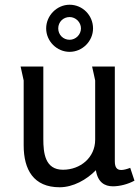

<svg xmlns="http://www.w3.org/2000/svg" viewBox="-20 -778 593 811"><path d="M274 -758C220 -758 175 -712 175 -658C175 -604 220 -559 274 -559C328 -559 373 -604 373 -658C373 -713 329 -758 274 -758ZM274 -706C300 -706 322 -684 322 -658C322 -632 300 -610 274 -610C247 -610 226 -631 226 -658C226 -685 247 -706 274 -706ZM163 -497H67L80 -438V-164C80 -61 122 13 232 13C289 13 346 -19 385 -59C393 -8 422 9 457 9C486 9 521 0 548 -15L530 -69C514 -63 502 -60 492 -60C473 -60 465 -72 465 -97V-497H369C370 -492 382 -440 382 -438V-188C382 -112 319 -61 246 -61C170 -61 163 -132 163 -191Z"/></svg>

Font: Rosario
Style: Regular
Weight: 400
Designer: Hector Gatti
Foundry: Omnibus Type
Version: Version 1.100